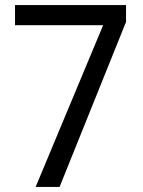

<svg xmlns="http://www.w3.org/2000/svg" viewBox="-20 -734 560 754"><path d="M120 0H214L475 -648V-714H39V-635H385Z"/></svg>

Font: Noto Sans Myanmar UI SemiCondensed
Style: Regular
Weight: 400
Width: 4
Designer: Monotype Design Team
Foundry: Monotype Imaging Inc.
Version: Version 2.103